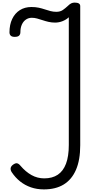

<svg xmlns="http://www.w3.org/2000/svg" viewBox="-20 -1440 826 1479"><path d="M318 19Q264 19 218 3Q172 -13 135 -42.5Q98 -72 70 -114Q60 -130 62 -144.5Q64 -159 80 -171Q99 -185 112 -182Q125 -179 138 -163Q177 -117 222.5 -91.5Q268 -66 321 -66Q383 -66 425 -94Q467 -122 488.5 -179Q510 -236 510 -323V-1307Q491 -1289 463 -1277.5Q435 -1266 404 -1266Q378 -1266 354 -1271.5Q330 -1277 308 -1284.5Q286 -1292 265.5 -1297.5Q245 -1303 225 -1303Q200 -1303 180 -1289.5Q160 -1276 148.5 -1251Q137 -1226 137 -1191Q137 -1176 127.5 -1166Q118 -1156 93 -1156Q72 -1156 62.5 -1165.5Q53 -1175 53 -1191Q53 -1250 74 -1294Q95 -1338 133 -1362Q171 -1386 222 -1386Q254 -1386 279 -1380.5Q304 -1375 326 -1367.5Q348 -1360 369.5 -1354.5Q391 -1349 414 -1349Q444 -1349 464 -1363Q484 -1377 500 -1392Q516 -1408 528 -1414Q540 -1420 555 -1420Q576 -1420 587 -1413.5Q598 -1407 598 -1393V-321Q598 -208 565.5 -132.5Q533 -57 471 -19Q409 19 318 19Z"/></svg>

Font: Playwrite BE WAL
Style: Regular
Weight: 400
Designer: Veronika Burian, José Scaglione
Foundry: TypeTogether
Version: Version 1.002